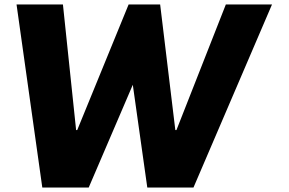

<svg xmlns="http://www.w3.org/2000/svg" viewBox="-20 -845 1300 865"><path d="M643.6 0H851.6L1205.5 -825H997.5L774.9 -259H769.9L701.5 -825H559.5L327.9 -259H322.9L263.5 -825H54.5L170.6 0H379.6L578.3 -463Z"/></svg>

Font: Hussar Paneuropjskich
Style: UpCsObl
Weight: 400
Designer: Mew Too, Robert Jablonski
Foundry: Cannot Into Space Fonts
Version: Version 1